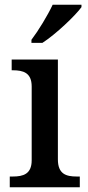

<svg xmlns="http://www.w3.org/2000/svg" viewBox="-20 -786 369 806"><path d="M112 -619V-606H158C214 -642 297 -721 322 -756V-766H201C180 -721 141 -657 112 -619ZM21 0H315V-45H302C258 -45 223 -55 223 -117V-536H29V-491H34C77 -491 113 -481 113 -423V-113C113 -55 77 -45 34 -45H21Z"/></svg>

Font: Noto Serif Ethiopic Medium
Style: Regular
Weight: 500
Designer: Monotype Design Team
Foundry: Monotype Imaging Inc.
Version: Version 2.102